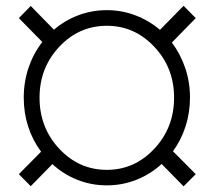

<svg xmlns="http://www.w3.org/2000/svg" viewBox="-20 -638 753 671"><path d="M544.9 -64.9Q505.4 -28.8 456.3 -9.5Q407.2 9.8 353.5 9.8Q299.3 9.8 250.5 -9.5Q201.7 -28.8 163.1 -64.5L87.4 12.7L45.9 -29.3L123.5 -107.9Q94.2 -147.5 78.6 -195.3Q63 -243.2 63 -296.9Q63 -351.6 79.8 -401.4Q96.7 -451.2 127.9 -491.2L45.9 -574.7L87.4 -617.2L168.5 -534.2Q206.5 -566.9 253.9 -584.7Q301.3 -602.5 353.5 -602.5Q405.3 -602.5 452.9 -584.5Q500.5 -566.4 539.1 -533.7L621.6 -617.7L664.1 -574.7L580.6 -489.3Q610.8 -449.2 627.4 -400.1Q644 -351.1 644 -296.9Q644 -244.1 628.4 -196Q612.8 -147.9 584.5 -109.4L664.1 -29.3L621.6 13.2ZM118.2 -296.9Q118.2 -191.9 187 -118.2Q255.9 -44.4 353.5 -44.4Q450.2 -44.4 519.3 -118.2Q588.4 -191.9 588.4 -296.9Q588.4 -400.9 519.3 -474.4Q450.2 -547.9 353.5 -547.9Q255.9 -547.9 187 -474.4Q118.2 -400.9 118.2 -296.9Z"/></svg>

Font: TypoPRO Roboto Slab
Style: Light
Weight: 300
Designer: Google
Version: Version 1.100263; 2013; ttfautohint (v0.94.20-1c74) -l 8 -r 